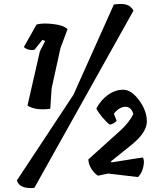

<svg xmlns="http://www.w3.org/2000/svg" viewBox="-20 -872 823 978"><path d="M354 -389 560 -849Q602 -855 624.5 -848Q647 -841 660 -818L155 85Q80 92 66 47ZM288 -627 243 -422 236 -318Q163 -308 120 -334L183 -610L210 -663L196 -669L156 -619Q143 -615 125.5 -619.5Q108 -624 102 -633L166 -747Q197 -756 251.5 -749.5Q306 -743 324 -723ZM659 -291Q649 -328 618.5 -328Q588 -328 560 -293L574 -257Q570 -250 558.5 -244Q547 -238 539 -237Q521 -251 500.5 -275.5Q480 -300 471 -319Q492 -361 529 -388Q566 -415 607.5 -415Q649 -415 688.5 -361.5Q728 -308 728 -253Q728 -198 651 -135L544 -49L549 -45L707 -70Q717 -58 710.5 -24.5Q704 9 683 30L531 12L479 23Q460 11 445.5 -12Q431 -35 430 -60L592 -206Q639 -249 659 -291Z"/></svg>

Font: Tillana SemiBold
Style: Regular
Weight: 600
Designer: Lipi Raval (Devanagari, Latin), Jonny Pinhorn (Latin)
Foundry: Indian Type Foundry
Version: Version 2.003;PS 1.0;hotconv 1.0.79;makeotf.lib2.5.61930; tt